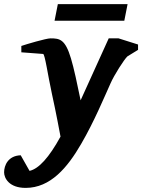

<svg xmlns="http://www.w3.org/2000/svg" viewBox="-101 -687 693 936"><path d="M572 -444V-470L477 -500H429L292 -198C276 -276 259 -356 245 -402C217 -496 190 -500 145 -500C124 -500 26 -471 3 -463V-432L109 -424C118 -424 132 -322 152 -230C173 -135 191 -37 194 -21C138 81 88 136 43 146L0 70C-62 72 -81 120 -81 153C-81 181 -57 229 24 229C145 229 228 130 295 14C358 -94 409 -217 438 -281C456 -322 504 -397 520 -412ZM521 -667H181L165 -586H505Z"/></svg>

Font: Veleka
Style: Bold Italic
Weight: 700
Italic angle: -12°
Designer: Stefan Peev, Context Ltd, 2016; SIL International, 1997-2014.
Foundry: Stefan Peev, Context Ltd, 2016
Version: Version 5.000